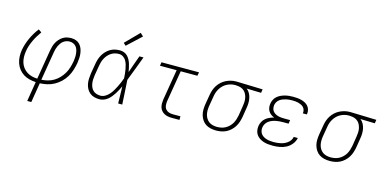

<svg xmlns="http://www.w3.org/2000/svg" viewBox="-86 -1248 3922 1957"><g transform="rotate(15 1875.0 -270.0)"><path d="M262 215 296 7Q260 5 226 -3.5Q192 -12 163.5 -30.5Q135 -49 114.5 -75.5Q94 -102 83 -134.5Q72 -167 70.5 -203Q69 -239 75 -275Q81 -308 91.5 -340Q102 -372 116 -402.5Q130 -433 148 -463Q166 -493 187 -520L220 -497Q201 -471 184.5 -443.5Q168 -416 155 -388Q142 -360 132 -330Q122 -300 118 -270Q113 -240 114 -209.5Q115 -179 123.5 -151.5Q132 -124 149.5 -101Q167 -78 191 -62.5Q215 -47 243.5 -39.5Q272 -32 302 -31L354 -343Q358 -365 364 -386.5Q370 -408 381 -428.5Q392 -449 408 -467Q424 -485 444 -497.5Q464 -510 486.5 -515Q509 -520 531 -520Q557 -520 581 -511.5Q605 -503 621.5 -485Q638 -467 647 -444Q656 -421 659.5 -395.5Q663 -370 661.5 -343.5Q660 -317 656 -291Q649 -253 637.5 -215.5Q626 -178 605.5 -143Q585 -108 555 -79Q525 -50 489.5 -30.5Q454 -11 416 -2.5Q378 6 339 8L305 215ZM345 -31Q378 -33 411.5 -41.5Q445 -50 475 -68Q505 -86 529.5 -112Q554 -138 571.5 -168.5Q589 -199 598.5 -231.5Q608 -264 614 -297Q617 -317 618.5 -337.5Q620 -358 618 -378Q616 -398 610.5 -417Q605 -436 593 -451Q581 -466 563 -474Q545 -482 524 -482Q507 -482 490 -476.5Q473 -471 458.5 -460Q444 -449 433.5 -434Q423 -419 415.5 -403Q408 -387 403.5 -370.5Q399 -354 396 -337Z M968 8Q940 8 913 1Q886 -6 865.5 -23Q845 -40 832.5 -63.5Q820 -87 815 -114Q810 -141 811.5 -169Q813 -197 817 -226L834 -326Q838 -351 845.5 -376Q853 -401 866.5 -425Q880 -449 899 -469Q918 -489 941.5 -503Q965 -517 991 -522.5Q1017 -528 1043 -528Q1065 -528 1086 -520Q1107 -512 1122 -497Q1137 -482 1147.5 -462.5Q1158 -443 1164.5 -422.5Q1171 -402 1175.5 -380.5Q1180 -359 1184 -337Q1200 -383 1216 -428.5Q1232 -474 1249 -520H1292Q1267 -454 1242.5 -388Q1218 -322 1192 -257Q1197 -193 1200 -128.5Q1203 -64 1207 0H1164Q1163 -45 1162 -90Q1161 -135 1160 -180Q1150 -159 1139 -137.5Q1128 -116 1115 -96Q1102 -76 1087 -57.5Q1072 -39 1053.5 -24Q1035 -9 1012.5 -0.5Q990 8 968 8ZM968 -30Q993 -30 1016.5 -43.5Q1040 -57 1058 -77Q1076 -97 1089.5 -120Q1103 -143 1115 -166.5Q1127 -190 1137 -214Q1147 -238 1156 -263Q1155 -286 1152.5 -310Q1150 -334 1146 -357Q1142 -380 1135.5 -402.5Q1129 -425 1117.5 -444.5Q1106 -464 1086 -477Q1066 -490 1043 -490Q1021 -490 1000 -484.5Q979 -479 960.5 -467Q942 -455 927 -438Q912 -421 901.5 -401Q891 -381 885 -360.5Q879 -340 876 -319L859 -219Q856 -197 854.5 -175Q853 -153 856 -132Q859 -111 867 -91.5Q875 -72 890 -57.5Q905 -43 925.5 -36.5Q946 -30 968 -30ZM1085 -588 1059 -612 1200 -755 1232 -725Z M1730 0Q1709 0 1688.5 -3.5Q1668 -7 1650.5 -16.5Q1633 -26 1620 -41Q1607 -56 1601 -75.5Q1595 -95 1595 -116Q1595 -137 1598 -158L1652 -482H1476L1482 -520H1878L1871 -482H1695L1640 -152Q1637 -129 1639 -107Q1641 -85 1654 -68.5Q1667 -52 1687.5 -45Q1708 -38 1730 -38H1811V0Z M2198 8Q2168 8 2139.5 1.5Q2111 -5 2088 -20Q2065 -35 2049.5 -58.5Q2034 -82 2026.5 -109.5Q2019 -137 2019.5 -166.5Q2020 -196 2025 -226L2042 -326Q2046 -352 2055 -378Q2064 -404 2079 -427.5Q2094 -451 2115.5 -470.5Q2137 -490 2162 -502.5Q2187 -515 2213.5 -521.5Q2240 -528 2266 -528Q2270 -528 2273.5 -528Q2277 -528 2281 -528L2549 -520L2543 -482L2390 -486Q2410 -471 2422.5 -448.5Q2435 -426 2440.5 -401Q2446 -376 2445.5 -348.5Q2445 -321 2440 -294L2424 -194Q2419 -168 2410.5 -141.5Q2402 -115 2387 -91Q2372 -67 2350.5 -47Q2329 -27 2304 -14.5Q2279 -2 2251.5 3Q2224 8 2198 8ZM2198 -30Q2220 -30 2242.5 -34.5Q2265 -39 2285.5 -50Q2306 -61 2323.5 -78Q2341 -95 2352.5 -115Q2364 -135 2371 -157Q2378 -179 2382 -201L2398 -301Q2402 -323 2403 -345Q2404 -367 2400.5 -387.5Q2397 -408 2388 -427Q2379 -446 2364 -460Q2349 -474 2329 -481Q2309 -488 2287 -489L2275 -490Q2272 -490 2269 -490Q2266 -490 2263 -490Q2242 -490 2220 -484Q2198 -478 2178 -467Q2158 -456 2141.5 -439.5Q2125 -423 2113 -403Q2101 -383 2094 -362Q2087 -341 2084 -319L2067 -219Q2063 -196 2062.5 -172.5Q2062 -149 2067 -127Q2072 -105 2083.5 -86Q2095 -67 2112.5 -54Q2130 -41 2152.5 -35.5Q2175 -30 2198 -30Z M2797 8Q2772 8 2747 5.5Q2722 3 2699 -4.5Q2676 -12 2656 -25Q2636 -38 2622.5 -57.5Q2609 -77 2605 -101.5Q2601 -126 2605 -151Q2609 -174 2620.5 -195.5Q2632 -217 2651 -232.5Q2670 -248 2692 -257.5Q2714 -267 2737 -273Q2718 -280 2702 -292Q2686 -304 2675.5 -321Q2665 -338 2662 -359.5Q2659 -381 2663 -402Q2666 -423 2676.5 -443.5Q2687 -464 2704.5 -479Q2722 -494 2743 -503.5Q2764 -513 2785.5 -518.5Q2807 -524 2828.5 -526Q2850 -528 2871 -528Q2893 -528 2915 -526Q2937 -524 2958 -518.5Q2979 -513 2997.5 -503Q3016 -493 3029.5 -477.5Q3043 -462 3049 -441Q3055 -420 3052 -398Q3051 -396 3051 -394Q3051 -392 3050 -390H3008Q3008 -392 3008.5 -393.5Q3009 -395 3009 -396Q3011 -412 3006 -427.5Q3001 -443 2990.5 -454Q2980 -465 2965.5 -472Q2951 -479 2936 -483Q2921 -487 2904.5 -488.5Q2888 -490 2871 -490Q2854 -490 2837.5 -488.5Q2821 -487 2804 -483Q2787 -479 2770.5 -472.5Q2754 -466 2739.5 -455Q2725 -444 2716 -428.5Q2707 -413 2704 -396Q2702 -379 2705 -362Q2708 -345 2718 -332Q2728 -319 2742.5 -310.5Q2757 -302 2773 -297.5Q2789 -293 2806.5 -291.5Q2824 -290 2842 -290H2901L2895 -251H2835Q2816 -251 2797.5 -249.5Q2779 -248 2759.5 -244Q2740 -240 2721.5 -232.5Q2703 -225 2686.5 -212.5Q2670 -200 2660 -182.5Q2650 -165 2647 -146Q2644 -127 2648 -108.5Q2652 -90 2663 -76Q2674 -62 2689.5 -53Q2705 -44 2722.5 -39Q2740 -34 2759 -32Q2778 -30 2797 -30Q2815 -30 2833.5 -32Q2852 -34 2870.5 -38Q2889 -42 2907 -50Q2925 -58 2940.5 -70Q2956 -82 2967 -98.5Q2978 -115 2981 -134H3024Q3017 -98 2993 -68Q2969 -38 2936 -21Q2903 -4 2867.5 2Q2832 8 2797 8Z M3398 8Q3368 8 3339.5 1.5Q3311 -5 3288 -20Q3265 -35 3249.5 -58.5Q3234 -82 3226.5 -109.5Q3219 -137 3219.5 -166.5Q3220 -196 3225 -226L3242 -326Q3246 -352 3255 -378Q3264 -404 3279 -427.5Q3294 -451 3315.5 -470.5Q3337 -490 3362 -502.5Q3387 -515 3413.5 -521.5Q3440 -528 3466 -528Q3470 -528 3473.5 -528Q3477 -528 3481 -528L3749 -520L3743 -482L3590 -486Q3610 -471 3622.5 -448.5Q3635 -426 3640.5 -401Q3646 -376 3645.5 -348.5Q3645 -321 3640 -294L3624 -194Q3619 -168 3610.5 -141.5Q3602 -115 3587 -91Q3572 -67 3550.5 -47Q3529 -27 3504 -14.5Q3479 -2 3451.5 3Q3424 8 3398 8ZM3398 -30Q3420 -30 3442.5 -34.5Q3465 -39 3485.5 -50Q3506 -61 3523.5 -78Q3541 -95 3552.5 -115Q3564 -135 3571 -157Q3578 -179 3582 -201L3598 -301Q3602 -323 3603 -345Q3604 -367 3600.5 -387.5Q3597 -408 3588 -427Q3579 -446 3564 -460Q3549 -474 3529 -481Q3509 -488 3487 -489L3475 -490Q3472 -490 3469 -490Q3466 -490 3463 -490Q3442 -490 3420 -484Q3398 -478 3378 -467Q3358 -456 3341.5 -439.5Q3325 -423 3313 -403Q3301 -383 3294 -362Q3287 -341 3284 -319L3267 -219Q3263 -196 3262.5 -172.5Q3262 -149 3267 -127Q3272 -105 3283.5 -86Q3295 -67 3312.5 -54Q3330 -41 3352.5 -35.5Q3375 -30 3398 -30Z"/></g></svg>

Font: Iosevka Etoile XLtObl
Style: Regular
Weight: 200
Italic angle: -9°
Designer: Belleve Invis
Foundry: Belleve Invis
Version: Version 15.5.2; ttfautohint (v1.8.4)